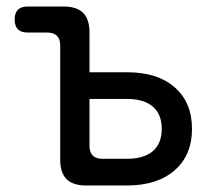

<svg xmlns="http://www.w3.org/2000/svg" viewBox="-20 -570 640 590"><path d="M255 -348H370Q464 -348 517 -301.5Q570 -255 570 -174Q570 -93 516.5 -46.5Q463 0 370 0H245Q204 0 184.5 -19.5Q165 -39 165 -80V-430Q165 -450 155 -460Q145 -470 125 -470H65Q45 -470 35 -480Q25 -490 25 -510Q25 -530 35 -540Q45 -550 65 -550H175Q216 -550 235.5 -530.5Q255 -511 255 -470ZM255 -122Q255 -102 265 -92Q275 -82 295 -82H370Q422 -82 449.5 -105.5Q477 -129 477 -174Q477 -219 449.5 -242.5Q422 -266 370 -266H255Z"/></svg>

Font: Maple Mono
Style: Regular
Weight: 400
Monospace: yes
Designer: subframe7536
Version: Version 7.300